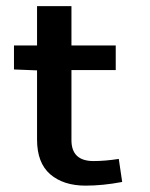

<svg xmlns="http://www.w3.org/2000/svg" viewBox="-20 -582 478 610"><path d="M207 -437.5H347.7V-359.4H207V-136.7Q207 -70.3 277.3 -70.3Q313.5 -70.3 357.4 -77.1L368.2 -3.9Q306.6 7.8 252 7.8Q181.6 7.8 139.6 -28.3Q97.7 -64.5 97.7 -138.7V-358.4L24.4 -361.3V-437.5H97.7V-562.5H207Z"/></svg>

Font: Sudo
Style: Bold
Weight: 700
Monospace: yes
Designer: Jens Kutilek
Foundry: Jens Kutilek
Version: Version 0.040